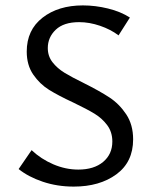

<svg xmlns="http://www.w3.org/2000/svg" viewBox="-20 -684 562 711"><path d="M252 -304Q196 -330 161.5 -351.5Q127 -373 103 -408Q79 -443 79 -493Q79 -573 137.5 -618.5Q196 -664 287 -664Q333 -664 380 -652.5Q427 -641 461 -619L419 -553Q390 -575 350.5 -588.5Q311 -602 273 -602Q216 -602 186.5 -574Q157 -546 157 -506Q157 -476 174.5 -453.5Q192 -431 219 -414.5Q246 -398 291 -376Q349 -347 385.5 -323Q422 -299 447.5 -260.5Q473 -222 473 -168Q473 -84 411 -38.5Q349 7 253 7Q192 7 138.5 -11Q85 -29 49 -58L97 -128Q132 -95 177.5 -75.5Q223 -56 270 -56Q328 -56 362 -84.5Q396 -113 396 -160Q396 -195 377 -220.5Q358 -246 330 -263Q302 -280 252 -304Z"/></svg>

Font: Ysabeau Infant Medium
Style: Regular
Weight: 500
Designer: Christian Thalmann (Catharsis Fonts)
Version: Version 0.003